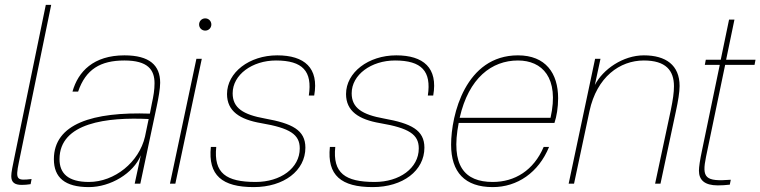

<svg xmlns="http://www.w3.org/2000/svg" viewBox="-20 -750 3105 784"><path d="M57 -87 189 -730H167L42 -123C31 -70 26 -46 26 -31C26 -5 40 5 69 5C81 5 92 4 105 2L109 -19C49 -12 42 -15 57 -87Z M488 -524C362 -524 299 -458 276 -376H299C330 -467 390 -503 488 -503C584 -503 611 -465 611 -410C611 -383 607 -359 600 -327L592 -286C360 -294 200 -245 200 -100C200 -25 245 14 343 14C431 14 525 -42 555 -116L530 0H553L620 -316C627 -349 634 -388 634 -412C634 -483 591 -524 488 -524ZM223 -100C223 -250 419 -272 587 -264L572 -192C548 -88 448 -7 343 -7C257 -7 223 -43 223 -100Z M804 -510H782L674 0H696ZM793 -650C793 -636 804 -625 818 -625C832 -625 843 -636 843 -650C843 -664 832 -675 818 -675C804 -675 793 -664 793 -650Z M1112 -524C998 -524 907 -454 907 -366C907 -296 959 -262 1047 -247C1164 -227 1204 -201 1204 -144C1204 -63 1125 -7 1024 -7C903 -7 852 -43 863 -150H841C829 -34 887 14 1016 14C1139 14 1227 -53 1227 -147C1227 -219 1173 -246 1062 -266C973 -282 930 -309 930 -369C930 -445 1010 -503 1107 -503C1216 -503 1256 -459 1241 -360H1263C1283 -473 1223 -524 1112 -524Z M1598 -524C1484 -524 1393 -454 1393 -366C1393 -296 1445 -262 1533 -247C1650 -227 1690 -201 1690 -144C1690 -63 1611 -7 1510 -7C1389 -7 1338 -43 1349 -150H1327C1315 -34 1373 14 1502 14C1625 14 1713 -53 1713 -147C1713 -219 1659 -246 1548 -266C1459 -282 1416 -309 1416 -369C1416 -445 1496 -503 1593 -503C1702 -503 1742 -459 1727 -360H1749C1769 -473 1709 -524 1598 -524Z M2095 -524C1881 -524 1822 -281 1822 -159C1822 -47 1878 14 1992 14C2092 14 2179 -45 2222 -150H2200C2159 -54 2082 -7 1992 -7C1877 -7 1819 -73 1853 -248H2244C2253 -275 2259 -311 2259 -349C2259 -451 2208 -524 2095 -524ZM1857 -269C1894 -432 1988 -503 2095 -503C2193 -503 2265 -434 2228 -269Z M2432 -510H2410L2302 0H2324L2387 -296C2417 -436 2511 -503 2609 -503C2699 -503 2732 -462 2732 -398C2732 -372 2728 -344 2719 -300L2655 0H2677L2740 -296C2749 -337 2755 -374 2755 -399C2755 -484 2699 -524 2609 -524C2524 -524 2442 -467 2409 -403Z M2863 -110 2941 -485H3061L3065 -506H2945L2979 -670H2957L2923 -506H2862L2858 -485H2919L2847 -138C2838 -96 2834 -68 2834 -53C2834 -15 2857 7 2911 7C2925 7 2945 6 2960 4L2964 -16C2860 -8 2845 -23 2863 -110Z"/></svg>

Font: Nacelle Thin
Style: Italic
Weight: 100
Italic angle: -12°
Designer: Sora Sagano
Foundry: Sora Sagano
Version: Version 1.000;FEAKit 1.0